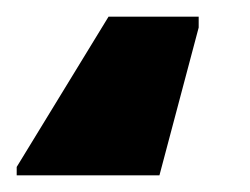

<svg xmlns="http://www.w3.org/2000/svg" viewBox="-40 -50 300 230"><path d="M-20 160V150L90 -30H198V-17L151 160Z"/></svg>

Font: Noto Sans Condensed ExtraBold
Style: Regular
Weight: 800
Width: 3
Designer: Monotype Design Team
Foundry: Monotype Imaging Inc.
Version: Version 2.013; ttfautohint (v1.8.4.7-5d5b)